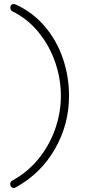

<svg xmlns="http://www.w3.org/2000/svg" viewBox="-20 -729 419 943"><path d="M30 175Q30 164 40 158Q113 119 167.5 53Q222 -13 250.5 -94Q279 -175 279 -258Q279 -342 251 -423.5Q223 -505 169 -571Q115 -637 40 -674Q31 -679 31 -691Q31 -709 48 -709Q53 -709 59 -706Q143 -667 201.5 -597.5Q260 -528 289.5 -440Q319 -352 319 -258Q319 -118 250 2.5Q181 123 58 191Q53 194 48 194Q40 194 35 188.5Q30 183 30 175Z"/></svg>

Font: Quicksand Light
Style: Regular
Weight: 300
Designer: Andrew Paglinawan
Foundry: Andrew Paglinawan
Version: Version 3.000